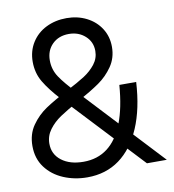

<svg xmlns="http://www.w3.org/2000/svg" viewBox="-82 -788 792 876"><g transform="rotate(-10 314.0 -350.0)"><path d="M30 -168Q30 -223 58 -263Q86 -303 125.5 -329.5Q165 -356 230 -390Q284 -418 315 -438Q346 -458 367 -485Q388 -512 388 -546Q388 -588 357.5 -615.5Q327 -643 282 -643Q235 -643 205.5 -614Q176 -585 176 -539Q176 -496 199.5 -461Q223 -426 269 -378L287 -360L623 0H531L194 -360Q148 -410 123 -452Q98 -494 98 -546Q98 -596 122.5 -635Q147 -674 189.5 -695Q232 -716 284 -716Q335 -716 376.5 -695Q418 -674 442 -636.5Q466 -599 466 -551Q466 -500 439 -461Q412 -422 374 -395.5Q336 -369 271 -333Q215 -302 183 -280.5Q151 -259 129.5 -230Q108 -201 108 -165Q108 -116 146.5 -86.5Q185 -57 248 -57Q313 -57 359.5 -92.5Q406 -128 433.5 -198.5Q461 -269 469 -374H547Q540 -251 502.5 -163.5Q465 -76 402 -30Q339 16 253 16Q194 16 143 -5.5Q92 -27 61 -68.5Q30 -110 30 -168Z"/></g></svg>

Font: Uncut Sans Variable
Style: Regular
Weight: 400
Designer: Kasper Nordkvist
Foundry: UNCUT.wtf
Version: Version 1.303;Glyphs 3.1.2 (3151)